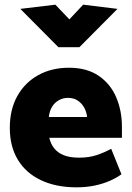

<svg xmlns="http://www.w3.org/2000/svg" viewBox="-20 -790 564 822"><path d="M502 -200V-247Q502 -316 477.5 -373.5Q453 -431 402.5 -465.5Q352 -500 275 -500Q201 -500 144 -468.5Q87 -437 54.5 -379.5Q22 -322 22 -242Q22 -163 56.5 -106Q91 -49 155.5 -18.5Q220 12 308 12Q349 12 385 4.5Q421 -3 450.5 -16Q480 -29 500 -44L456 -153Q429 -138 395.5 -126.5Q362 -115 319 -115Q279 -115 253 -125.5Q227 -136 212 -155Q197 -174 191 -200ZM189 -289Q192 -315 203 -333Q214 -351 232 -361Q250 -371 271 -371Q295 -371 312 -360Q329 -349 339.5 -331Q350 -313 353 -289ZM277 -707 217 -770 67 -752 230 -588H320L483 -752L336 -770Z"/></svg>

Font: Catamaran ExtraBold
Style: Regular
Weight: 800
Designer: Pria Ravichandran
Version: Version 2.000